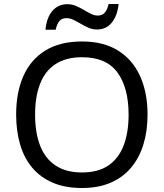

<svg xmlns="http://www.w3.org/2000/svg" viewBox="-20 -933 821 963"><path d="M720 -358Q720 -275 699 -207.5Q678 -140 636.5 -91Q595 -42 533.5 -16Q472 10 391 10Q307 10 245 -16.5Q183 -43 142 -91.5Q101 -140 81 -208Q61 -276 61 -359Q61 -469 97 -551Q133 -633 206.5 -679Q280 -725 392 -725Q499 -725 572 -679.5Q645 -634 682.5 -551.5Q720 -469 720 -358ZM156 -358Q156 -268 181 -203Q206 -138 258.5 -103Q311 -68 391 -68Q472 -68 523.5 -103Q575 -138 600 -203Q625 -268 625 -358Q625 -493 569 -569.5Q513 -646 392 -646Q311 -646 258.5 -611.5Q206 -577 181 -512.5Q156 -448 156 -358ZM208 -784Q211 -814 219.5 -837.5Q228 -861 242 -877.5Q256 -894 275 -903Q294 -912 318 -912Q340 -912 360.5 -903.5Q381 -895 400 -883.5Q419 -872 436.5 -863.5Q454 -855 470 -855Q493 -855 505.5 -869.5Q518 -884 525 -913H575Q569 -855 541 -820Q513 -785 466 -785Q445 -785 425 -793.5Q405 -802 385.5 -813.5Q366 -825 348.5 -833.5Q331 -842 314 -842Q290 -842 278 -827.5Q266 -813 259 -784Z"/></svg>

Font: Noto Sans Lao Looped
Style: Regular
Weight: 400
Designer: Mark Frömberg, Ben Mitchell
Foundry: The Fontpad Ltd
Version: Version 1.001